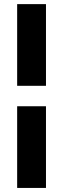

<svg xmlns="http://www.w3.org/2000/svg" viewBox="-20 -820 309 940"><path d="M205.1 100.1H64V-299.8H205.1ZM205.1 -399.9H64V-799.8H205.1Z"/></svg>

Font: Righteous
Style: Regular
Weight: 400
Version: Version 1.000